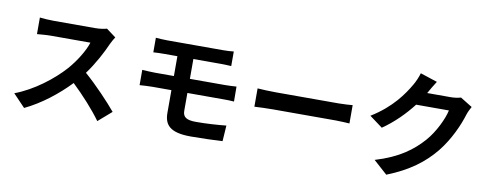

<svg xmlns="http://www.w3.org/2000/svg" viewBox="-70 -1192 4141 1621"><g transform="rotate(10 2000.0 -381.0)"><path d="M834 -678 752 -739C732 -732 692 -726 649 -726C604 -726 348 -726 296 -726C266 -726 205 -729 178 -733V-591C199 -592 254 -598 296 -598C339 -598 594 -598 635 -598C613 -527 552 -428 486 -353C392 -248 237 -126 76 -66L179 42C316 -23 449 -127 555 -238C649 -148 742 -46 807 44L921 -55C862 -127 741 -255 642 -341C709 -432 765 -538 799 -616C808 -636 826 -667 834 -678Z M1106 -448V-317C1136 -319 1186 -322 1215 -322H1378V-129C1378 -28 1423 35 1606 35C1700 35 1813 31 1878 27L1887 -108C1807 -100 1718 -94 1629 -94C1549 -94 1515 -114 1515 -169V-322H1820C1842 -322 1887 -322 1915 -319L1914 -447C1888 -445 1838 -443 1817 -443H1515V-613H1750C1786 -613 1814 -611 1840 -610V-735C1816 -732 1784 -730 1750 -730C1662 -730 1354 -730 1269 -730C1233 -730 1201 -733 1172 -735V-610C1201 -612 1233 -613 1269 -613H1378V-443H1215C1184 -443 1134 -446 1106 -448Z M2092 -463V-306C2129 -308 2196 -311 2253 -311C2370 -311 2700 -311 2790 -311C2832 -311 2883 -307 2907 -306V-463C2881 -461 2837 -457 2790 -457C2700 -457 2371 -457 2253 -457C2201 -457 2128 -460 2092 -463Z M3573 -780 3427 -828C3418 -794 3397 -748 3382 -723C3332 -637 3245 -508 3070 -401L3182 -318C3280 -385 3367 -473 3434 -560H3715C3699 -485 3641 -365 3573 -287C3486 -188 3374 -101 3170 -40L3288 66C3476 -8 3597 -100 3692 -216C3782 -328 3839 -461 3866 -550C3874 -575 3888 -603 3899 -622L3797 -685C3774 -678 3741 -673 3710 -673H3509L3512 -678C3524 -700 3550 -745 3573 -780Z"/></g></svg>

Font: Noto Sans Mono CJK SC
Style: Bold
Weight: 700
Designer: Ryoko NISHIZUKA 西塚涼子 (kana, bopomofo & ideographs); Paul D. Hunt (Latin, Greek & Cyrillic); Sandoll Communications 산돌커뮤니
Foundry: Adobe
Version: Version 2.004;hotconv 1.0.118;makeotfexe 2.5.65603